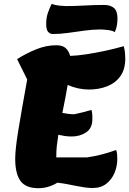

<svg xmlns="http://www.w3.org/2000/svg" viewBox="-20 -964 679 1010"><path d="M182 26Q115 26 87.5 -12.5Q60 -51 60 -129Q60 -179 76.5 -279.5Q93 -380 123 -546L70 -653Q117 -683 170 -704.5Q223 -726 276 -726Q310 -726 326.5 -710Q343 -694 349 -670Q384 -671 431 -678Q478 -685 530 -696Q582 -707 631 -721Q636 -702 637.5 -686Q639 -670 639 -656Q639 -599 613 -563Q587 -527 543.5 -510Q500 -493 448 -493Q392 -493 336 -517Q330 -483 323 -445.5Q316 -408 308 -370Q324 -367 339.5 -365Q355 -363 371 -363Q391 -367 416.5 -373.5Q442 -380 461 -386Q465 -373 465.5 -359.5Q466 -346 466 -338Q466 -290 433.5 -268Q401 -246 357 -246Q338 -246 321 -248.5Q304 -251 287 -255Q282 -225 279 -198Q276 -171 276 -136H438Q514 -147 591 -175Q595 -164 596 -152Q597 -140 597 -126Q597 -91 583 -56Q569 -21 540 2Q511 25 467 25Q444 25 420 21Q396 17 370 12Q351 8 329.5 4Q308 0 282 -3Q234 26 182 26ZM258 -785Q244 -785 233.5 -796Q223 -807 223 -838Q223 -869 231 -893.5Q239 -918 252 -944Q267 -937 291 -934.5Q315 -932 326 -932Q374 -932 424.5 -935Q475 -938 527 -938Q561 -938 579.5 -922Q598 -906 598 -867Q598 -850 595 -831.5Q592 -813 584 -795Q572 -803 547.5 -806Q523 -809 508 -809Q469 -809 425 -803Q381 -797 338.5 -791Q296 -785 258 -785Z"/></svg>

Font: Lemon
Style: Regular
Weight: 400
Designer: Eduardo Rodriguez Tunni
Foundry: Eduardo Rodriguez Tunni
Version: Version 1.003; ttfautohint (v1.8.4.7-5d5b);gftools[0.9.24]